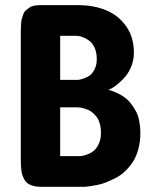

<svg xmlns="http://www.w3.org/2000/svg" viewBox="-20 -720 592 740"><path d="M136.2 -700.2H280.8Q341.8 -700.2 389.6 -680.2Q437.5 -660.2 466.8 -617.9Q496.1 -575.7 496.1 -517.1Q496.1 -490.7 487.1 -467Q478 -443.4 465.6 -428Q453.1 -412.6 438.5 -399.9Q423.8 -387.2 413.8 -381.6Q403.8 -376 397.9 -374Q426.3 -365.7 448.2 -352.5Q470.2 -339.4 482.9 -323Q495.6 -306.6 503.9 -291.3Q512.2 -275.9 515.6 -258.1Q519 -240.2 520 -230Q521 -219.7 521 -208Q521 -174.8 513.4 -146.2Q505.9 -117.7 493.2 -97.9Q480.5 -78.1 463.9 -61.8Q447.3 -45.4 428.7 -35.6Q410.2 -25.9 391.8 -18.3Q373.5 -10.7 356.9 -7.6Q340.3 -4.4 327.6 -2.4Q314.9 -0.5 307.6 0H299.8H136.2Q120.1 0 107.9 -3.7Q95.7 -7.3 87.6 -12.5Q79.6 -17.6 74.2 -27.6Q68.8 -37.6 66.2 -45.2Q63.5 -52.7 62 -67.1Q60.5 -81.5 60.3 -90.1Q60.1 -98.6 60.1 -115.2V-585.9Q60.1 -600.1 60.3 -607.4Q60.5 -614.7 61.3 -627.7Q62 -640.6 64 -647.5Q65.9 -654.3 69.3 -664.1Q72.8 -673.8 78.6 -679.2Q84.5 -684.6 92.3 -690.2Q100.1 -695.8 111.1 -698Q122.1 -700.2 136.2 -700.2ZM280.8 -306.2H211.9V-118.2H285.2Q288.6 -118.2 294.2 -118.7Q299.8 -119.1 314.2 -124Q328.6 -128.9 339.8 -137.5Q351.1 -146 360.1 -164.3Q369.1 -182.6 369.1 -208Q369.1 -228 364.3 -244.4Q359.4 -260.7 351.6 -270.5Q343.8 -280.3 334.5 -287.6Q325.2 -294.9 315.7 -298.3Q306.2 -301.8 298.3 -303.7Q290.5 -305.7 285.6 -305.7ZM272 -582H211.9V-412.1H275.9Q278.8 -412.1 284.2 -412.6Q289.6 -413.1 302.7 -417.5Q315.9 -421.9 326.2 -429.4Q336.4 -437 344.7 -453.4Q353 -469.7 353 -492.2Q353 -517.6 344.7 -535.9Q336.4 -554.2 324.5 -562.7Q312.5 -571.3 300.5 -576.2Q288.6 -581.1 280.3 -581.5Z"/></svg>

Font: Concert One
Style: Regular
Weight: 400
Designer: Johan Kallas, Mihkel Virkus
Foundry: Johan Kallas, Mihkel Virkus
Version: Version 1.003